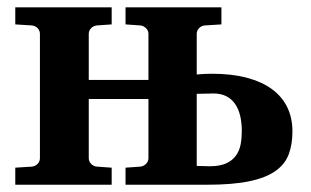

<svg xmlns="http://www.w3.org/2000/svg" viewBox="-20 -508 855 528"><path d="M645 -147Q645 -169.9 640.6 -189Q636.2 -208 626.7 -221.9Q617.2 -235.8 602.3 -243.4Q587.4 -251 565.9 -251Q563.5 -251 557.6 -250.7Q551.8 -250.5 544.9 -250.5Q538.1 -250.5 531.2 -250.2Q524.4 -250 521 -250V-51.8Q522.9 -51.8 527.8 -51.5Q532.7 -51.3 538.1 -51.3Q543.5 -51.3 548.3 -51Q553.2 -50.8 556.2 -50.8Q584.5 -50.8 602.1 -58.8Q619.6 -66.9 629.2 -80.6Q638.7 -94.2 641.8 -111.3Q645 -128.4 645 -147ZM784.2 -147Q784.2 -110.8 773.9 -83.5Q763.7 -56.2 737.3 -37.6Q710.9 -19 665.5 -9.5Q620.1 0 549.8 0H325.2V-46.9L366.2 -49.8Q375 -50.8 381.6 -57.4Q388.2 -64 388.2 -73.2V-235.8H224.1V-73.2Q224.1 -64 230.5 -57.4Q236.8 -50.8 246.1 -49.8L287.1 -46.9V0H22V-46.9L67.9 -49.8Q77.1 -50.8 83.5 -57.4Q89.8 -64 89.8 -73.2V-415Q89.8 -423.8 83.5 -430.4Q77.1 -437 67.9 -438L22 -440.9V-487.8H287.1V-440.9L246.1 -438Q236.8 -437 230.5 -430.4Q224.1 -423.8 224.1 -415V-288.1H388.2V-415Q388.2 -423.8 381.6 -430.4Q375 -437 366.2 -438L325.2 -440.9V-487.8H588.9V-440.9L543 -438Q533.7 -437 527.3 -430.4Q521 -423.8 521 -415V-303.2Q530.8 -304.2 542.7 -304.7Q554.7 -305.2 563 -305.2Q617.2 -305.2 658.7 -294.2Q700.2 -283.2 728 -262.7Q755.9 -242.2 770 -212.9Q784.2 -183.6 784.2 -147Z"/></svg>

Font: Charis SIL Cyr
Style: Bold
Weight: 700
Foundry: SIL International
Version: Version 5.000